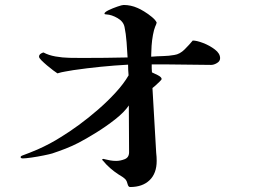

<svg xmlns="http://www.w3.org/2000/svg" viewBox="-20 -758 1040 772"><path d="M865 -524Q865 -512 852.5 -504.5Q840 -497 829 -497Q786 -497 742 -498Q698 -499 654 -499H590Q590 -492 590 -483.5Q590 -475 591 -467Q598 -464 614 -456Q630 -448 630 -440Q630 -438 622 -430Q614 -422 605 -414Q596 -406 593 -404Q597 -339 600.5 -274Q604 -209 608 -144Q609 -136 609.5 -127.5Q610 -119 610 -111Q610 -61 581.5 -33.5Q553 -6 503 -6Q496 -6 493 -18Q490 -30 486 -35Q481 -41 472 -47Q463 -53 456 -57Q439 -68 423 -82Q407 -96 394 -112Q391 -114 391 -116Q391 -119 395 -119Q399 -119 400 -118Q412 -115 423.5 -113Q435 -111 447 -111Q464 -111 481.5 -118Q499 -125 499 -146Q499 -193 498.5 -240Q498 -287 498 -334Q480 -307 443 -278Q406 -249 365.5 -224Q325 -199 296 -184Q271 -171 244 -160.5Q217 -150 190 -141Q180 -138 155.5 -133Q131 -128 106.5 -124.5Q82 -121 71 -121Q69 -121 66 -122Q63 -123 63 -126Q63 -130 68 -132Q84 -138 99.5 -144Q115 -150 131 -157Q156 -168 179.5 -180.5Q203 -193 225 -207Q258 -227 297 -255.5Q336 -284 374.5 -317.5Q413 -351 445.5 -386.5Q478 -422 497 -455Q496 -466 495.5 -477Q495 -488 495 -498Q440 -495 385 -489.5Q330 -484 275 -476Q259 -473 243 -470.5Q227 -468 211 -463Q206 -466 194 -475Q182 -484 169 -495Q156 -506 146.5 -515.5Q137 -525 137 -530Q137 -537 143 -541.5Q149 -546 155 -547Q175 -536 203 -531Q231 -526 259.5 -525.5Q288 -525 311 -525Q357 -525 402.5 -525.5Q448 -526 493 -527Q492 -551 489 -588Q486 -625 481 -648Q477 -671 453 -685Q429 -699 408 -700Q407 -700 403.5 -700.5Q400 -701 400 -703Q400 -709 416.5 -717Q433 -725 452 -731.5Q471 -738 477 -738Q506 -738 533 -726Q543 -722 559.5 -712Q576 -702 591 -689.5Q606 -677 610 -667Q609 -663 607.5 -659Q606 -655 604 -651Q599 -639 595 -617.5Q591 -596 589.5 -574Q588 -552 588 -538V-530Q611 -532 635 -532.5Q659 -533 681 -537Q703 -540 722.5 -559.5Q742 -579 755 -595Q771 -595 797 -585Q823 -575 844 -559Q865 -543 865 -524Z"/></svg>

Font: Kaisei HarunoUmi Medium
Style: Regular
Weight: 500
Designer: Font-Kai, 金井和夫
Foundry: KAZUO KANAI
Version: Version 5.003